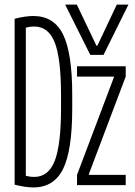

<svg xmlns="http://www.w3.org/2000/svg" viewBox="-20 -810 590 840"><path d="M126 10Q92 10 44 -2V-728Q92 -740 126 -740Q216 -740 256 -659Q296 -578 296 -395V-335Q296 -152 256 -71Q216 10 126 10ZM74 -47Q90 -41 103.5 -38.5Q117 -36 130 -36Q192 -36 219.5 -106.5Q247 -177 247 -337V-393Q247 -554 219.5 -624Q192 -694 130 -694Q117 -694 103.5 -691.5Q90 -689 74 -683L93 -703V-27ZM317 0V-45L478 -471V-475H317V-520H530V-475L369 -49V-45H530V0ZM375 -570 265 -790H316L402 -610H406L491 -790H542L433 -570Z"/></svg>

Font: M PLUS Code Latin SemiExpanded Light
Style: Regular
Weight: 300
Width: 6
Designer: Coji Morishita
Foundry: UNDERFOREST DESIGN
Version: Version 1.002; ttfautohint (v1.8.3)